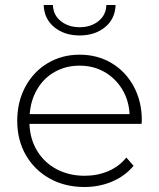

<svg xmlns="http://www.w3.org/2000/svg" viewBox="-20 -745 637 769"><path d="M547 -249H98Q100 -188 129 -140.5Q158 -93 207.5 -67Q257 -41 319 -41Q370 -41 413.5 -59.5Q457 -78 486 -114L515 -81Q481 -40 429.5 -18Q378 4 318 4Q240 4 179 -30Q118 -64 83.5 -124Q49 -184 49 -261Q49 -337 81.5 -397.5Q114 -458 171 -492Q228 -526 299 -526Q370 -526 426.5 -492.5Q483 -459 515.5 -399Q548 -339 548 -263ZM99 -288H499Q496 -344 469 -388Q442 -432 398 -457Q354 -482 299 -482Q244 -482 200 -457.5Q156 -433 129.5 -388.5Q103 -344 99 -288ZM155 -725H192Q193 -685 223.5 -660.5Q254 -636 299 -636Q344 -636 374.5 -660.5Q405 -685 406 -725H443Q441 -669 400.5 -636Q360 -603 299 -603Q238 -603 197.5 -636Q157 -669 155 -725Z"/></svg>

Font: Idrija Light
Style: Regular
Weight: 300
Designer: Julieta Ulanovsky
Foundry: Julieta Ulanovsky
Version: Version 7.200